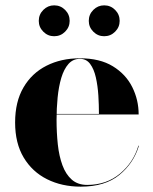

<svg xmlns="http://www.w3.org/2000/svg" viewBox="-20 -688 572 718"><path d="M282 10Q211.5 10 156 -17.8Q100.5 -45.5 68.5 -99Q36.5 -152.5 36.5 -230Q36.5 -307.5 67.8 -361Q99 -414.5 153.8 -442.2Q208.5 -470 279 -470Q353.5 -470 402 -440.2Q450.5 -410.5 474.5 -362.5Q498.5 -314.5 498.5 -260H103.5V-262H350Q350 -295.5 347.8 -331.2Q345.5 -367 338.5 -398.2Q331.5 -429.5 317.2 -448.8Q303 -468 279 -468Q253 -468 236 -448.8Q219 -429.5 209.2 -396.8Q199.5 -364 195.5 -323.5Q191.5 -283 191.5 -240Q191.5 -192 196.2 -148Q201 -104 213.5 -70Q226 -36 248.5 -16.2Q271 3.5 306 3.5Q378 3.5 428.5 -38.5Q479 -80.5 497.5 -143H499.5Q480 -78 426.5 -34Q373 10 282 10ZM369.5 -552.5Q346 -552.5 329 -569.5Q312 -586.5 312 -610Q312 -634 329 -651Q346 -668 369.5 -668Q393.5 -668 410.5 -651Q427.5 -634 427.5 -610Q427.5 -586.5 410.5 -569.5Q393.5 -552.5 369.5 -552.5ZM182.5 -552.5Q159 -552.5 142 -569.5Q125 -586.5 125 -610Q125 -634 142 -651Q159 -668 182.5 -668Q206.5 -668 223.5 -651Q240.5 -634 240.5 -610Q240.5 -586.5 223.5 -569.5Q206.5 -552.5 182.5 -552.5Z"/></svg>

Font: Bodoni Moda 96pt
Style: Bold
Weight: 700
Version: Version 2.005